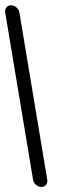

<svg xmlns="http://www.w3.org/2000/svg" viewBox="-69 -612 226 744"><path d="M114.2 85 6.1 -564C3.6 -579 -11 -591.5 -26 -591.5C-41 -591.5 -51.4 -579 -48.9 -564L59.2 85C61.7 100 76.2 112.5 91.2 112.5C106.3 112.5 116.7 100 114.2 85Z"/></svg>

Font: MewTooHand
Style: BdWideLta
Weight: 400
Designer: Mew Too, Robert Jablonski
Version: Version 0.77